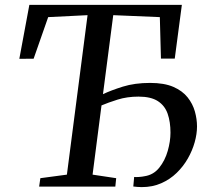

<svg xmlns="http://www.w3.org/2000/svg" viewBox="-20 -763 854 785"><path d="M140 0 145 -34.5 253.5 -49 338 -701 177 -693 117.5 -523 59 -522.5 100 -743H723.5L694.5 -523.5H638L633.5 -693L443 -701L401 -378Q433.5 -393.5 482.2 -408.8Q531 -424 594 -424Q651.5 -424 688.8 -407.8Q726 -391.5 747 -365Q768 -338.5 776.8 -307.2Q785.5 -276 785.5 -246Q785.5 -215.5 776 -181.5Q766.5 -147.5 748 -115Q729.5 -82.5 702.2 -56Q675 -29.5 639.2 -13.8Q603.5 2 559.5 2Q551 2 541.5 1.2Q532 0.5 525 -0.5L528.5 -39.5Q535 -38.5 548.5 -39.5Q562 -40.5 571 -42.5Q607.5 -48 631 -77.2Q654.5 -106.5 665.8 -146Q677 -185.5 677 -220.5Q677 -264.5 665.5 -297.8Q654 -331 625.5 -349.5Q597 -368 546.5 -368Q500 -368 461 -355.8Q422 -343.5 395 -332L358.5 -49L455 -34.5L451.5 0Z"/></svg>

Font: Merriweather 48pt
Style: Italic
Weight: 400
Italic angle: -7.8°
Version: Version 2.101